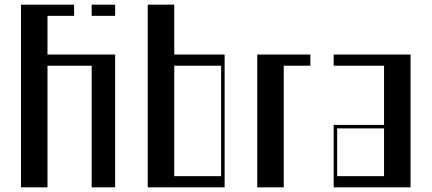

<svg xmlns="http://www.w3.org/2000/svg" viewBox="-20 -804 1852 824"><path d="M70 -784H298V-736H183.8V-570H474.1V0H373.5V-522H183.8V0H70ZM373.5 -784H474.1V-736H373.5Z M614 -784H727.8V-570H944V0H614ZM929 -48V-522H727.8V-48Z M1084 -570H1312V-522H1197.8V0H1084Z M1412 -268H1628.2V-522H1412V-570H1742V0H1412ZM1628.2 -48V-253H1427V-48Z"/></svg>

Font: Facade Sud
Style: Regular
Weight: 100
Designer: Éléonore Fines
Foundry: Velvetyne Type Foundry
Version: Version 1.001;Glyphs 3.2 (3202)